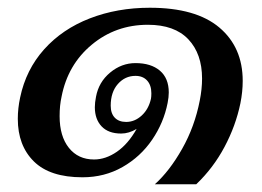

<svg xmlns="http://www.w3.org/2000/svg" viewBox="-20 -448 677 496"><path d="M496 -188Q502 -218 502 -245Q502 -309 466.5 -346.5Q431 -384 362 -384Q279 -384 217 -332.5Q155 -281 139 -198Q134 -176 134 -148Q134 -96 158 -66Q182 -36 223 -36Q253 -36 282 -56Q311 -76 333 -115Q313 -103 293 -103Q260 -103 242.5 -121.5Q225 -140 225 -171Q225 -183 228 -198Q235 -236 264.5 -260.5Q294 -285 330 -285Q370 -285 393 -265.5Q416 -246 416 -209Q416 -197 413 -182Q403 -131 373 -87Q343 -43 296.5 -16.5Q250 10 193 10Q109 10 67.5 -31Q26 -72 26 -141Q26 -168 32 -196Q47 -268 94 -320.5Q141 -373 212 -400.5Q283 -428 367 -428Q486 -428 546.5 -377Q607 -326 607 -239Q607 -211 601 -181Q589 -123 560 -68.5Q531 -14 487 28H380Q418 -6 450.5 -63.5Q483 -121 496 -188ZM370 -193Q371 -198 371 -207Q371 -228 360 -240Q349 -252 330 -252Q303 -252 284.5 -231Q266 -210 266 -175Q266 -155 276.5 -144Q287 -133 306 -133Q328 -133 346 -149.5Q364 -166 370 -193Z"/></svg>

Font: Taviraj Medium
Style: Italic
Weight: 500
Italic angle: -12°
Designer: Katatrad Team
Foundry: CadsonDemak
Version: Version 1.001